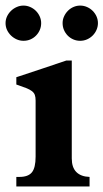

<svg xmlns="http://www.w3.org/2000/svg" viewBox="-43 -676 374 695"><path d="M247.1 -655.8Q260.3 -655.8 272 -650.6Q283.7 -645.5 292.5 -636.7Q301.3 -627.9 306.4 -616.5Q311.5 -605 311.5 -592.3Q311.5 -579.6 306.4 -567.9Q301.3 -556.2 292.5 -547.4Q283.7 -538.6 272 -533.4Q260.3 -528.3 247.1 -528.3Q233.9 -528.3 222.2 -533.4Q210.4 -538.6 201.9 -547.4Q193.4 -556.2 188.5 -567.6Q183.6 -579.1 183.6 -592.3Q183.6 -605.5 189 -616.9Q194.3 -628.4 203.1 -637.2Q211.9 -646 223.4 -650.9Q234.9 -655.8 247.1 -655.8ZM42 -655.8Q54.7 -655.8 66.4 -650.6Q78.1 -645.5 86.9 -636.7Q95.7 -627.9 100.8 -616.5Q106 -605 106 -592.3Q106 -579.1 101.1 -567.6Q96.2 -556.2 87.6 -547.4Q79.1 -538.6 67.4 -533.4Q55.7 -528.3 42 -528.3Q29.3 -528.3 17.6 -533.4Q5.9 -538.6 -3.2 -547.4Q-12.2 -556.2 -17.6 -567.6Q-22.9 -579.1 -22.9 -592.3Q-22.9 -605 -17.6 -616.5Q-12.2 -627.9 -3.2 -636.7Q5.9 -645.5 17.6 -650.6Q29.3 -655.8 42 -655.8ZM281.2 -1H16.1V-35.6H27.3Q59.1 -35.6 72.5 -52.2Q85.9 -68.8 85.9 -108.9V-312Q85.9 -324.7 83 -332.5Q80.1 -340.3 72.5 -346.2Q64.9 -352.1 51.3 -357.4Q37.6 -362.8 16.1 -370.1V-396.5Q59.6 -410.6 106.7 -426.5Q153.8 -442.4 197.3 -457H216.8V-102.5Q216.8 -69.8 233.4 -53.2Q250 -36.6 281.2 -35.6Z"/></svg>

Font: XB Niloofar
Style: Bold
Weight: 700
Designer: Behnam
Foundry: Irmug
Version: Version 7.201 2008